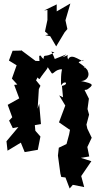

<svg xmlns="http://www.w3.org/2000/svg" viewBox="-20 -839 573 1097"><path d="M273 -424C282 -406 293 -444 333 -443C338 -445 326 -434 329 -351C350 -386 378 -358 334 -348L340 -283L318 -294L353 -236L317 -140L375 -100L380 -98L375 -71L360 -16L316 5L311 50L325 153L330 172L354 175L378 238L396 217L461 230L444 167L502 82L442 63L490 55L479 1L504 -52L479 -104L474 -127L489 -184L480 -216L488 -275L463 -325L477 -327C516 -354 519 -360 443 -376C483 -376 507 -425 459 -456C481 -463 442 -466 485 -432C435 -496 405 -473 457 -497C455 -472 389 -546 369 -499C354 -535 395 -530 336 -512C380 -541 355 -525 293 -502C272 -558 264 -544 291 -540C236 -505 231 -536 229 -502C202 -523 226 -522 204 -520C205 -444 221 -475 214 -490L183 -491L100 -553L101 -550L52 -549L31 -493L75 -466L48 -390L79 -356L61 -354L90 -277L24 -240L50 -169L32 -150L53 -107L85 -113L17 -32L23 22L99 -24L121 30L196 17L211 -59L182 -92L179 -124L214 -130L204 -246L195 -218L202 -330L211 -349L186 -380C214 -428 175 -402 206 -387C235 -433 263 -454 249 -461ZM251 -782V-725L237 -659L257 -642L238 -638L267 -632L301 -574L349 -654L365 -673L354 -723L382 -819L304 -774V-814L232 -779Z"/></svg>

Font: Asimov Aggro
Style: Condensed
Weight: 500
Designer: Google
Version: Version 2.000980; 2014